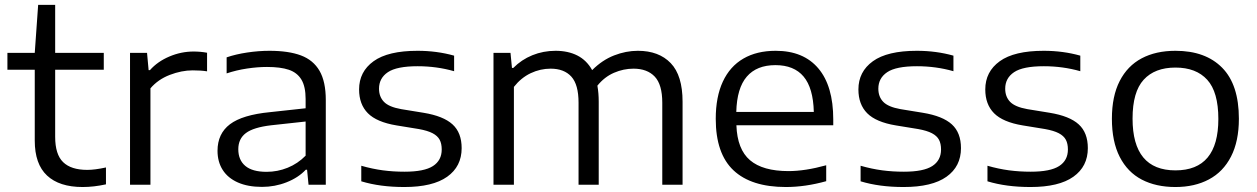

<svg xmlns="http://www.w3.org/2000/svg" viewBox="-20 -760 5174 790"><path d="M416 -71V-1.5Q366 9.5 320 9.5Q224 9.5 173.5 -37.8Q123 -85 123 -181.5V-473H10.5V-542.5H123L137 -740H207V-542.5H407V-473H207V-197Q207 -124.5 239.8 -92.8Q272.5 -61 339 -61Q370.5 -61 416 -71Z M515 -542.5H585L591.5 -471.5H597Q628.5 -507 677 -527.5Q725.5 -548 776.5 -548Q805 -548 832 -543V-466.5Q807.5 -470.5 773 -470.5Q727 -470.5 678.5 -451.8Q630 -433 599 -396.5V0H515Z M1320.5 -348.5V0H1249.5L1243.5 -61.5H1238Q1207.5 -29 1159.2 -10Q1111 9 1058 9Q1000 9 958.8 -9.2Q917.5 -27.5 896.2 -61Q875 -94.5 875 -139.5Q875 -210 926.2 -248.8Q977.5 -287.5 1090.5 -298.5L1237.5 -314.5V-352.5Q1237.5 -404 1220 -432.8Q1202.5 -461.5 1168.2 -473Q1134 -484.5 1078.5 -484.5Q1040 -484.5 996.5 -478Q953 -471.5 912.5 -458V-524Q950.5 -537 997.5 -544Q1044.5 -551 1088.5 -551Q1167.5 -551 1218.2 -532Q1269 -513 1294.8 -468.5Q1320.5 -424 1320.5 -348.5ZM1237.5 -119.5V-260L1095.5 -244.5Q1023 -236 991.8 -212.5Q960.5 -189 960.5 -146Q960.5 -101.5 989.5 -77.2Q1018.5 -53 1077 -53Q1122 -53 1163.5 -69.8Q1205 -86.5 1237.5 -119.5Z M1466.5 -14V-78Q1512 -65 1555 -59.2Q1598 -53.5 1644.5 -53.5Q1725.5 -53.5 1761.5 -76.8Q1797.5 -100 1797.5 -145Q1797.5 -169 1789 -185Q1780.5 -201 1760 -211.8Q1739.5 -222.5 1703.5 -229L1611.5 -244Q1530 -257.5 1493.8 -294Q1457.5 -330.5 1457.5 -392Q1457.5 -465 1517 -508Q1576.5 -551 1698 -551Q1777.5 -551 1848.5 -531V-467Q1776.5 -487.5 1698.5 -487.5Q1612.5 -487.5 1576 -463Q1539.5 -438.5 1539.5 -395Q1539.5 -362 1559.8 -341Q1580 -320 1630.5 -311L1722.5 -296Q1804.5 -282.5 1842 -248.2Q1879.5 -214 1879.5 -150.5Q1879.5 -75 1820 -32.8Q1760.5 9.5 1643.5 9.5Q1543.5 9.5 1466.5 -14Z M2788.5 -341.5V0H2705V-337.5Q2705 -412 2674 -444.8Q2643 -477.5 2586.5 -477.5Q2545.5 -477.5 2506.2 -460.5Q2467 -443.5 2438 -407.5Q2443.5 -377 2443.5 -342V0H2360.5V-337.5Q2360.5 -412 2330.8 -444.8Q2301 -477.5 2245.5 -477.5Q2203 -477.5 2163.5 -458.8Q2124 -440 2094.5 -402.5V0H2010.5V-542.5H2080.5L2086.5 -480.5H2092Q2125.5 -514.5 2170.5 -532.8Q2215.5 -551 2266 -551Q2317.5 -551 2355.8 -531.5Q2394 -512 2416.5 -471.5Q2458 -513 2506.8 -532Q2555.5 -551 2604.5 -551Q2691 -551 2739.8 -500.2Q2788.5 -449.5 2788.5 -341.5Z M3408.5 -244.5H3010Q3013.5 -145.5 3066 -100.8Q3118.5 -56 3224.5 -56Q3292.5 -56 3379.5 -80V-14.5Q3293.5 9.5 3213.5 9.5Q3071 9.5 2998 -59.2Q2925 -128 2925 -271Q2925 -361.5 2954.2 -424.2Q2983.5 -487 3038.8 -519Q3094 -551 3171.5 -551Q3286 -551 3347.2 -478.5Q3408.5 -406 3408.5 -268.5ZM3009.5 -299.5H3328.5Q3326 -398 3286.5 -445Q3247 -492 3170.5 -492Q3093.5 -492 3052.8 -444.8Q3012 -397.5 3009.5 -299.5Z M3521 -14V-78Q3566.5 -65 3609.5 -59.2Q3652.5 -53.5 3699 -53.5Q3780 -53.5 3816 -76.8Q3852 -100 3852 -145Q3852 -169 3843.5 -185Q3835 -201 3814.5 -211.8Q3794 -222.5 3758 -229L3666 -244Q3584.5 -257.5 3548.2 -294Q3512 -330.5 3512 -392Q3512 -465 3571.5 -508Q3631 -551 3752.5 -551Q3832 -551 3903 -531V-467Q3831 -487.5 3753 -487.5Q3667 -487.5 3630.5 -463Q3594 -438.5 3594 -395Q3594 -362 3614.2 -341Q3634.5 -320 3685 -311L3777 -296Q3859 -282.5 3896.5 -248.2Q3934 -214 3934 -150.5Q3934 -75 3874.5 -32.8Q3815 9.5 3698 9.5Q3598 9.5 3521 -14Z M4043 -14V-78Q4088.5 -65 4131.5 -59.2Q4174.5 -53.5 4221 -53.5Q4302 -53.5 4338 -76.8Q4374 -100 4374 -145Q4374 -169 4365.5 -185Q4357 -201 4336.5 -211.8Q4316 -222.5 4280 -229L4188 -244Q4106.5 -257.5 4070.2 -294Q4034 -330.5 4034 -392Q4034 -465 4093.5 -508Q4153 -551 4274.5 -551Q4354 -551 4425 -531V-467Q4353 -487.5 4275 -487.5Q4189 -487.5 4152.5 -463Q4116 -438.5 4116 -395Q4116 -362 4136.2 -341Q4156.5 -320 4207 -311L4299 -296Q4381 -282.5 4418.5 -248.2Q4456 -214 4456 -150.5Q4456 -75 4396.5 -32.8Q4337 9.5 4220 9.5Q4120 9.5 4043 -14Z M4555 -271.5Q4555 -364 4587 -426.5Q4619 -489 4677.5 -520Q4736 -551 4816.5 -551Q4940 -551 5008.8 -481.2Q5077.5 -411.5 5077.5 -271.5Q5077.5 -179 5045.2 -116Q5013 -53 4954.2 -21.8Q4895.5 9.5 4816.5 9.5Q4736.5 9.5 4678 -21Q4619.5 -51.5 4587.2 -114.5Q4555 -177.5 4555 -271.5ZM4993 -270.5Q4993 -381.5 4947.2 -431.8Q4901.5 -482 4816.5 -482Q4731.5 -482 4685.8 -432Q4640 -382 4640 -272Q4640 -59 4816.5 -59Q4993 -59 4993 -270.5Z"/></svg>

Font: Encode Sans Expanded
Style: Regular
Weight: 400
Width: 7
Designer: Multiple Designers
Foundry: Impallari Type
Version: Version 2.000